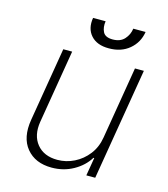

<svg xmlns="http://www.w3.org/2000/svg" viewBox="-109 -810 791 904"><g transform="rotate(15 286.0 -358.0)"><path d="M426.1 -193.5 484.7 -545.5H528.1L437.1 0H393.8L408.7 -88.4H404.8Q379.3 -46.5 331.7 -19.7Q284.1 7.1 225.9 7.1Q145.6 7.1 103 -44.6Q60.4 -96.2 75.3 -185.7L135.3 -545.5H178.6L119 -187.5Q108 -119.3 142.4 -77.2Q176.8 -35.2 242.5 -35.2Q285.2 -35.2 324.2 -54.5Q363.3 -73.9 390.8 -109.4Q418.3 -144.9 426.1 -193.5ZM428.6 -724.4H488.6Q480.1 -671.2 440.3 -638Q400.6 -604.8 340.6 -605.1Q282.7 -604.8 253.2 -638Q223.7 -671.2 232.6 -724.4H293.7Q289.1 -694.2 300.1 -672.2Q311.1 -650.2 347.7 -650.2Q384.6 -650.2 404.7 -672.4Q424.7 -694.6 428.6 -724.4Z"/></g></svg>

Font: Inter UI Extra Light
Style: Italic
Weight: 200
Italic angle: -9.39999°
Designer: Rasmus Andersson
Foundry: rsms
Version: 3.2;8d6f07862